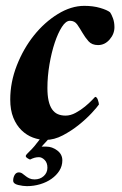

<svg xmlns="http://www.w3.org/2000/svg" viewBox="-20 -472 418 656"><path d="M268 -452Q223 -452 177.5 -424Q132 -396 96 -351Q60 -306 37.5 -248.5Q15 -191 15 -132Q15 -96 25.5 -70Q36 -44 53.5 -27Q71 -10 92.5 -2Q114 6 136 6Q165 6 194.5 -9.5Q224 -25 249.5 -45.5Q275 -66 293.5 -86Q312 -106 318 -115Q318 -120 314.5 -130.5Q311 -141 305 -141Q304 -140 294.5 -130Q285 -120 270.5 -108Q256 -96 238.5 -86.5Q221 -77 204 -77Q189 -77 177.5 -82Q166 -87 158 -98.5Q150 -110 146 -128Q142 -146 142 -171Q142 -211 149 -252Q156 -293 167 -326Q178 -359 191.5 -380Q205 -401 219 -401Q235 -401 244 -388Q253 -375 262 -359.5Q271 -344 282.5 -331Q294 -318 315 -318Q338 -318 354.5 -337Q371 -356 371 -379Q371 -396 366 -409.5Q361 -423 356 -430Q346 -438 322 -445Q298 -452 268 -452ZM113 65Q123 65 132.5 74.5Q142 84 142 101Q142 118 129.5 129.5Q117 141 98 141Q88 141 80.5 137.5Q73 134 67.5 129.5Q62 125 56.5 121Q51 117 44 117Q40 117 36.5 119Q33 121 30.5 125Q28 129 26.5 134Q25 139 25 145Q25 156 42 160Q59 164 72 164Q95 164 117 157.5Q139 151 156 139Q173 127 183 111Q193 95 193 76Q193 55 175.5 42Q158 29 139 29H122L145 4H116Q96 31 82 44Q68 57 68 61Q68 65 74.5 69Q81 73 83 73Q91 69 98 67Q105 65 113 65Z"/></svg>

Font: Vermiglione
Style: Italic
Weight: 400
Italic angle: -11°
Version: Version 1.105